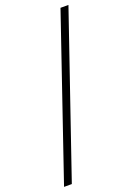

<svg xmlns="http://www.w3.org/2000/svg" viewBox="-178 -850 751 1091"><g transform="rotate(-20 197.0 -304.5)"><path d="M339 -786H387L57 177H10Z"/></g></svg>

Font: SpoqaHanSansJP-Light
Style: Regular
Weight: 300
Designer: [Source Han Sans]
Ryoko NISHIZUKA  (kana & ideographs); Paul D. Hunt (Latin, Greek & Cyrillic); Wenlong ZHANG  (bopomofo
Foundry: Spoqa (http://bi.spoqa.com)
Version: Version 1.002.20150607